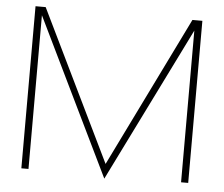

<svg xmlns="http://www.w3.org/2000/svg" viewBox="-53 -811 1033 885"><g transform="rotate(5 463.5 -368.0)"><path d="M848 -750V0H815V-702L461 14L109 -711V0H76V-750H123L461 -54L802 -750Z"/></g></svg>

Font: Poiret One
Style: Regular
Weight: 400
Designer: Denis Masharov (denis.masharov@gmail.com), Cyreal (Charset Expansion)
Foundry: Denis Masharov
Version: Version 1.101